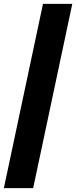

<svg xmlns="http://www.w3.org/2000/svg" viewBox="-69 -832 395 996"><path d="M154 -812H306L103 144H-49Z"/></svg>

Font: Prompt Semibold
Style: Italic
Weight: 600
Italic angle: -12°
Designer: Katatrad Team
Foundry: CadsonDemak
Version: Version 1.000